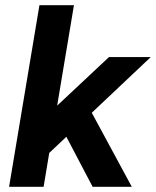

<svg xmlns="http://www.w3.org/2000/svg" viewBox="-20 -720 601 740"><path d="M15 0 132 -700H265L148 0ZM166 -127 99 -218 400 -500H561ZM337 0 210 -242 308 -333 488 0Z"/></svg>

Font: Figtree
Style: Bold Italic
Weight: 700
Italic angle: -9.5°
Foundry: Erik Kennedy
Version: Version 2.001;gftools[0.9.30]